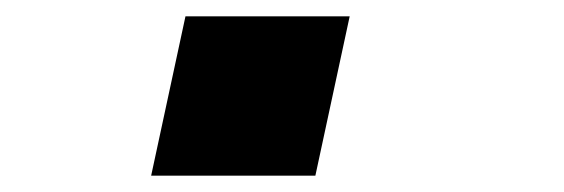

<svg xmlns="http://www.w3.org/2000/svg" viewBox="-20 -406 690 235"><path d="M207 -386H408L366 -191H165Z"/></svg>

Font: Azeret Mono Black
Style: Italic
Weight: 900
Italic angle: -12°
Designer: Martin Vácha
Foundry: Displaay
Version: Version 1.000; Glyphs 3.0.3, build 3074